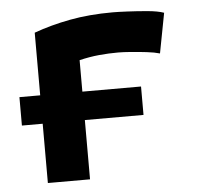

<svg xmlns="http://www.w3.org/2000/svg" viewBox="-44 -581 648 626"><g transform="rotate(-5 280.0 -268.0)"><path d="M88 0V-194H20V-287H88V-492Q143 -512 206.5 -524Q270 -536 347 -536Q363 -536 395 -534.5Q427 -533 460.5 -530Q494 -527 514 -520L489 -389Q472 -394 446.5 -397Q421 -400 395.5 -402Q370 -404 353 -404Q322 -404 290.5 -401Q259 -398 226 -390V-287H418V-194H226V0Z"/></g></svg>

Font: Ubuntu Sans Mono
Style: Bold
Weight: 700
Monospace: yes
Designer: Dalton Maag Ltd
Foundry: Dalton Maag Ltd
Version: Version 1.006